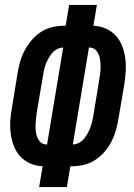

<svg xmlns="http://www.w3.org/2000/svg" viewBox="-20 -755 540 775"><path d="M138 0 152 -84Q125 -85 101.5 -95.5Q78 -106 61.5 -124Q45 -142 36 -165.5Q27 -189 23.5 -214.5Q20 -240 21.5 -266.5Q23 -293 28 -319L51 -460Q55 -484 61.5 -507Q68 -530 79.5 -551.5Q91 -573 107.5 -592.5Q124 -612 144.5 -625.5Q165 -639 189 -645Q213 -651 236 -651H245L259 -735H371L357 -651Q384 -650 407.5 -639.5Q431 -629 447.5 -611Q464 -593 473 -569.5Q482 -546 485.5 -520.5Q489 -495 487.5 -468.5Q486 -442 482 -416L458 -275Q454 -251 447.5 -228Q441 -205 430 -183.5Q419 -162 402 -142.5Q385 -123 364.5 -109.5Q344 -96 320 -90Q296 -84 273 -84H264L250 0ZM274 -172Q286 -172 298 -178Q310 -184 318.5 -194Q327 -204 333.5 -216Q340 -228 344.5 -240Q349 -252 352 -264.5Q355 -277 357 -289L380 -430Q382 -443 384 -456.5Q386 -470 386 -483.5Q386 -497 384.5 -510Q383 -523 378.5 -534.5Q374 -546 364.5 -554.5Q355 -563 342 -563H339ZM167 -172H170L235 -563Q223 -563 211 -557Q199 -551 190.5 -541Q182 -531 175.5 -519Q169 -507 164.5 -495Q160 -483 157.5 -470.5Q155 -458 153 -446L129 -305Q127 -292 125.5 -278.5Q124 -265 123.5 -251.5Q123 -238 124.5 -225Q126 -212 130.5 -200.5Q135 -189 144.5 -180.5Q154 -172 167 -172Z"/></svg>

Font: Iosevka Curly
Style: Bold Italic
Weight: 700
Italic angle: -9°
Monospace: yes
Designer: Belleve Invis
Foundry: Belleve Invis
Version: Version 22.1.2; ttfautohint (v1.8.4)